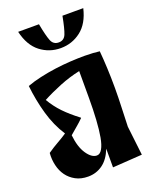

<svg xmlns="http://www.w3.org/2000/svg" viewBox="-155 -916 804 1014"><g transform="rotate(-20 246.5 -409.5)"><path d="M301 12V-93Q280 -39 244 -13Q208 13 162 13Q122 13 92.5 -3Q63 -19 44.5 -44.5Q26 -70 18 -104Q10 -138 13 -174Q45 -196 73.5 -212Q102 -228 124 -243Q83 -306 61 -383.5Q39 -461 30 -544Q65 -557 107.5 -566.5Q150 -576 194 -582Q238 -588 281 -590.5Q324 -593 361 -593Q386 -593 408 -591.5Q430 -590 445 -588Q449 -545 451.5 -490.5Q454 -436 454 -379Q454 -325 451.5 -264Q449 -203 448 -163L467 1ZM232 -291Q213 -272 195.5 -257.5Q178 -243 154 -222Q161 -154 187.5 -115Q214 -76 243 -76Q261 -76 273.5 -98Q286 -120 293 -159Q300 -198 303.5 -253.5Q307 -309 307 -376V-527Q250 -515 194 -492.5Q138 -470 89 -444Q114 -401 147.5 -366Q181 -331 231 -293ZM258 -706Q288 -706 299.5 -734.5Q311 -763 324 -832H441Q422 -751 372 -712.5Q322 -674 258 -674Q194 -674 144 -712.5Q94 -751 75 -832H192Q205 -763 216.5 -734.5Q228 -706 258 -706Z"/></g></svg>

Font: Trickster
Style: Regular
Weight: 400
Designer: Jean-Baptiste Morizot
Foundry: Jean-Baptiste Morizot
Version: Version 2.000;PS 2.0;hotconv 1.0.88;makeotf.lib2.5.647800